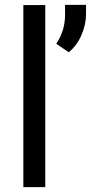

<svg xmlns="http://www.w3.org/2000/svg" viewBox="-20 -771 374 791"><path d="M166.5 0H76.2V-750H166.5ZM263.2 -555.7 211.9 -590.8Q247.1 -644 248 -706.1V-751H334.5V-713.9Q334.5 -669.4 315.2 -625.7Q295.9 -582 263.2 -555.7Z"/></svg>

Font: SteelSelectRoboto
Style: Roboto-Regular
Weight: 400
Designer: Google
Version: Version 2.137; 2017